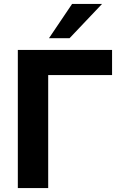

<svg xmlns="http://www.w3.org/2000/svg" viewBox="-20 -960 609 980"><path d="M71 0V-705H552V-577H226V0ZM230 -765 348 -940H501L335 -765Z"/></svg>

Font: Nunito Sans ExtraBold
Style: Regular
Weight: 800
Designer: Vernon Adams
Foundry: Vernon Adams
Version: Version 3.101; ttfautohint (v1.8.4.7-5d5b);gftools[0.9.27]